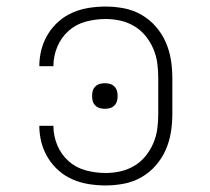

<svg xmlns="http://www.w3.org/2000/svg" viewBox="-20 -558 640 586"><path d="M302 8Q277 8 251.5 4Q226 0 202.5 -10Q179 -20 159.5 -37Q140 -54 126.5 -76Q113 -98 106.5 -123Q100 -148 100 -174H143Q143 -143 155 -114.5Q167 -86 189.5 -66Q212 -46 242 -38Q272 -30 302 -30Q325 -30 347.5 -35Q370 -40 390 -52Q410 -64 424.5 -82Q439 -100 448 -121Q457 -142 460 -164.5Q463 -187 463 -210V-320Q463 -343 460 -365.5Q457 -388 448 -409Q439 -430 424.5 -448Q410 -466 390 -478Q370 -490 347.5 -495Q325 -500 302 -500Q272 -500 242 -492Q212 -484 189.5 -464Q167 -444 155 -415.5Q143 -387 143 -356H100Q100 -382 106.5 -407Q113 -432 126.5 -454Q140 -476 159.5 -493Q179 -510 202.5 -520Q226 -530 251.5 -534Q277 -538 302 -538Q331 -538 359 -532.5Q387 -527 411.5 -513Q436 -499 455 -477.5Q474 -456 485.5 -430Q497 -404 501.5 -376Q506 -348 506 -320V-210Q506 -182 501.5 -154Q497 -126 485.5 -100Q474 -74 455 -52.5Q436 -31 411.5 -17Q387 -3 359 2.5Q331 8 302 8ZM300 -226Q292 -226 284.5 -228Q277 -230 271 -236Q265 -242 263 -249.5Q261 -257 261 -265Q261 -273 263 -280.5Q265 -288 271 -294Q277 -300 284.5 -302Q292 -304 300 -304Q308 -304 315.5 -302Q323 -300 329 -294Q335 -288 337 -280.5Q339 -273 339 -265Q339 -257 337 -249.5Q335 -242 329 -236Q323 -230 315.5 -228Q308 -226 300 -226Z"/></svg>

Font: Iosevka Slab XLtEx
Style: Regular
Weight: 200
Width: 7
Monospace: yes
Designer: Belleve Invis
Foundry: Belleve Invis
Version: Version 11.1.0; ttfautohint (v1.8.3)